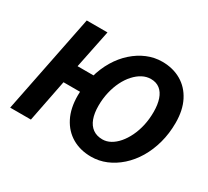

<svg xmlns="http://www.w3.org/2000/svg" viewBox="-135 -876 1189 1100"><g transform="rotate(30 460.0 -326.0)"><path d="M28.5 0 158.8 -651.8H295.9L244.2 -398.6H436.8L413 -278.7H220.4L165.6 0ZM569.6 12Q498.3 12 444 -19.5Q389.8 -51.1 359.4 -110.6Q329 -170.1 329 -253.6Q329 -324.1 346.1 -386.7Q363.2 -449.4 393.6 -500.2Q424.1 -551 465.2 -587.5Q506.3 -624.1 553.8 -643.9Q601.3 -663.8 652.7 -663.8Q724 -663.8 778.3 -632.2Q832.5 -600.7 862.9 -541.2Q893.3 -481.7 893.3 -398.1Q893.3 -327.6 876.2 -265Q859.1 -202.4 828.7 -151.6Q798.2 -100.8 757.1 -64.2Q716 -27.6 668.5 -7.8Q621 12 569.6 12ZM576.5 -106.3Q603.8 -106.3 629.5 -120.5Q655.2 -134.7 677.5 -160.6Q699.8 -186.6 716.9 -221.9Q734 -257.2 743.5 -299.6Q752.9 -342 752.9 -389.2Q752.9 -437.9 740.9 -473.1Q728.9 -508.2 705.1 -526.8Q681.2 -545.5 645.8 -545.5Q616.9 -545.5 589.9 -531.3Q563 -517.1 539.5 -491.1Q515.9 -465.2 498.4 -429.9Q480.8 -394.5 471 -352.1Q461.1 -309.8 461.1 -262.6Q461.1 -213.8 473.9 -178.7Q486.8 -143.6 512.7 -124.9Q538.6 -106.3 576.5 -106.3Z"/></g></svg>

Font: Source Sans 3
Style: Italic
Weight: 200
Italic angle: -11°
Designer: Paul D. Hunt
Foundry: Adobe
Version: Version 3.046;hotconv 1.0.118;makeotfexe 2.5.65603